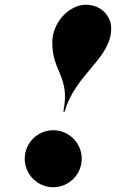

<svg xmlns="http://www.w3.org/2000/svg" viewBox="-20 -778 488 808"><path d="M448 -659C448 -710 406 -758 341 -758C272 -758 200 -685 200 -599C200 -473 276.5 -458 246.5 -308H252C297 -468 448 -531 448 -659ZM84 -110C84 -44 138 10 204 10C270 10 324 -44 324 -110C324 -176 270 -230 204 -230C138 -230 84 -176 84 -110Z"/></svg>

Font: Bodoni* 24pt Fatface
Style: Italic
Weight: 900
Italic angle: -13°
Version: Version 2.3